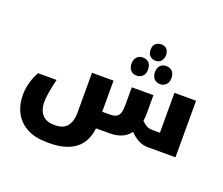

<svg xmlns="http://www.w3.org/2000/svg" viewBox="-167 -1098 1858 1601"><g transform="rotate(20 762.0 -298.0)"><path d="M1189 0Q1149 0 1108.5 -21Q1068 -42 1035 -79Q1004 -37 958.5 -18.5Q913 0 854 0H734Q719 126 636.5 187.5Q554 249 410 249H388Q283 249 211 210.5Q139 172 102 103.5Q65 35 65 -56Q65 -110 80.5 -165.5Q96 -221 123 -267H287Q272 -207 262.5 -153Q253 -99 253 -58Q253 9 288 50.5Q323 92 393 92H406Q477 92 510.5 49Q544 6 544 -67V-424H735V-148H805Q857 -148 877 -173.5Q897 -199 897 -264V-424H1089V-259Q1089 -241 1087.5 -225Q1086 -209 1084 -194Q1110 -169 1130.5 -158.5Q1151 -148 1184 -148H1247V-502H1439V0ZM1006 -699Q978 -699 957.5 -717.5Q937 -736 937 -772Q937 -810 957.5 -827.5Q978 -845 1006 -845Q1039 -845 1056.5 -825.5Q1074 -806 1074 -772Q1074 -744 1056.5 -721.5Q1039 -699 1006 -699ZM901 -529Q865 -529 846 -552Q827 -575 827 -609Q827 -644 846 -666.5Q865 -689 901 -689Q935 -689 954.5 -668Q974 -647 974 -609Q974 -572 953.5 -550.5Q933 -529 901 -529ZM1109 -529Q1075 -529 1055 -551Q1035 -573 1035 -609Q1035 -646 1054 -667.5Q1073 -689 1109 -689Q1141 -689 1161.5 -668Q1182 -647 1182 -609Q1182 -572 1161.5 -550.5Q1141 -529 1109 -529Z"/></g></svg>

Font: Noto Kufi Arabic Black
Style: Regular
Weight: 900
Designer: Monotype Design Team, David Williams, Khaled Hosny
Foundry: Google LLC
Version: Version 2.109; ttfautohint (v1.8.4.7-5d5b)